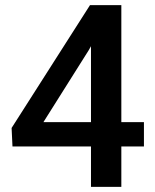

<svg xmlns="http://www.w3.org/2000/svg" viewBox="-20 -731 608 751"><path d="M454.6 -253.4H543V-158.2H454.6V0H335.9V-158.2H28.8L25.4 -230.5L332 -710.9H454.6ZM149.9 -253.4H335.9V-550.3L327.1 -534.7Z"/></svg>

Font: Roboto Medium
Style: Regular
Weight: 500
Designer: Google
Version: Version 2.134; 2016; ttfautohint (v1.6)